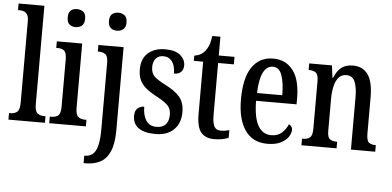

<svg xmlns="http://www.w3.org/2000/svg" viewBox="-61 -886 2556 1252"><g transform="rotate(5 1217.5 -260.0)"><path d="M12 0V-43H22Q49 -43 65.5 -57Q82 -71 82 -117V-650Q82 -679 73 -693.5Q64 -708 50 -712.5Q36 -717 22 -717H12V-760H181V-117Q181 -71 197.5 -57Q214 -43 242 -43H251V0Z M395 -639Q371 -639 355 -652.5Q339 -666 339 -698Q339 -731 355 -744Q371 -757 395 -757Q419 -757 436 -744Q453 -731 453 -698Q453 -666 436 -652.5Q419 -639 395 -639ZM279 0V-43H289Q317 -43 333.5 -56Q350 -69 350 -113V-423Q350 -466 335 -479.5Q320 -493 293 -493H282V-536H448V-117Q448 -71 464.5 -57Q481 -43 509 -43H519V0Z M666 -639Q642 -639 625.5 -652.5Q609 -666 609 -698Q609 -731 625.5 -744Q642 -757 666 -757Q689 -757 706.5 -744Q724 -731 724 -698Q724 -666 706.5 -652.5Q689 -639 666 -639ZM525 240V191H530Q559 191 579.5 174.5Q600 158 610.5 118.5Q621 79 621 8V-425Q621 -469 603.5 -481Q586 -493 560 -493H554V-536H719V8Q719 97 696 148Q673 199 632.5 219.5Q592 240 539 240Z M975 10Q902 10 864 -17Q826 -44 826 -96Q826 -131 844.5 -146Q863 -161 887 -161Q887 -105 909.5 -71Q932 -37 977 -37Q1018 -37 1038 -60Q1058 -83 1058 -124Q1058 -160 1038 -182Q1018 -204 968 -231Q922 -255 893.5 -278Q865 -301 851 -330Q837 -359 837 -402Q837 -472 879.5 -509Q922 -546 991 -546Q1058 -546 1090.5 -518Q1123 -490 1123 -452Q1123 -425 1107.5 -409Q1092 -393 1061 -393Q1061 -445 1040 -472.5Q1019 -500 983 -500Q951 -500 933.5 -479Q916 -458 916 -424Q916 -384 937.5 -363Q959 -342 1012 -315Q1074 -284 1106 -247.5Q1138 -211 1138 -147Q1138 -75 1095 -32.5Q1052 10 975 10Z M1359 10Q1302 10 1273 -24.5Q1244 -59 1244 -146V-487H1183V-521Q1208 -525 1225 -535Q1242 -545 1254 -561Q1266 -576 1274.5 -597Q1283 -618 1289 -659H1342V-536H1445V-487H1342V-147Q1342 -95 1354.5 -72Q1367 -49 1396 -49Q1412 -49 1425.5 -51Q1439 -53 1453 -57V-7Q1440 -1 1416 4.5Q1392 10 1359 10Z M1707 10Q1611 10 1561 -62Q1511 -134 1511 -264Q1511 -405 1560 -476Q1609 -547 1698 -547Q1781 -547 1828 -485Q1875 -423 1875 -305V-263H1610Q1611 -152 1641.5 -100Q1672 -48 1728 -48Q1770 -48 1796.5 -72Q1823 -96 1837 -129Q1846 -125 1853 -116.5Q1860 -108 1860 -94Q1860 -72 1844 -48Q1828 -24 1794 -7Q1760 10 1707 10ZM1777 -314Q1777 -395 1759.5 -444.5Q1742 -494 1701 -494Q1659 -494 1636.5 -447.5Q1614 -401 1612 -314Z M1930 0V-43H1936Q1963 -43 1980.5 -55.5Q1998 -68 1998 -115V-425Q1998 -469 1981 -481Q1964 -493 1938 -493H1934V-536H2083L2093 -456H2097Q2117 -505 2146 -526Q2175 -547 2221 -547Q2284 -547 2318 -500Q2352 -453 2352 -350V-115Q2352 -68 2367 -55.5Q2382 -43 2409 -43H2413V0H2254V-344Q2254 -407 2238.5 -444Q2223 -481 2183 -481Q2150 -481 2131 -458Q2112 -435 2104 -397.5Q2096 -360 2096 -319V-110Q2096 -66 2112.5 -54.5Q2129 -43 2155 -43H2160V0Z"/></g></svg>

Font: Noto Serif Tamil ExtraCondensed Medium
Style: Regular
Weight: 500
Width: 2
Designer: Indian Type Foundry, Tom Grace, and the Monotype Design Team
Foundry: Monotype Imaging Inc.
Version: Version 2.004; ttfautohint (v1.8.4.7-5d5b)